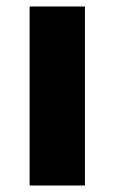

<svg xmlns="http://www.w3.org/2000/svg" viewBox="-20 -570 352 590"><path d="M241 0H71V-550H241Z"/></svg>

Font: Noto Sans Syriac Eastern ExtraBold
Style: Regular
Weight: 800
Designer: Patrick Giasson and the Monotype Design Team
Foundry: Monotype Imaging Inc.
Version: Version 3.001